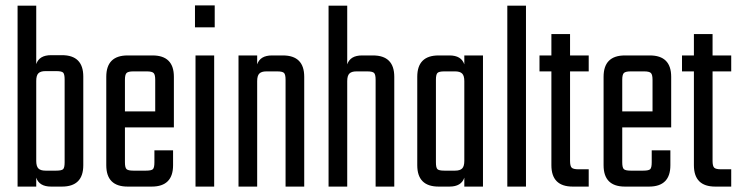

<svg xmlns="http://www.w3.org/2000/svg" viewBox="-20 -690 2734 710"><path d="M169 -486H209Q288 -486 288 -407V-79Q288 0 209 0H169Q125 0 114 -33V0H45V-669H114V-453Q125 -486 169 -486ZM219 -90V-396Q219 -416 213.5 -421.5Q208 -427 188 -427H148Q130 -427 122 -419Q114 -411 114 -391V-95Q114 -75 122 -67Q130 -59 148 -59H188Q208 -59 213.5 -64.5Q219 -70 219 -90Z M452 -485H544Q623 -485 623 -406V-219H442V-90Q442 -70 448 -64.5Q454 -59 473 -59H520Q540 -59 545.5 -64.5Q551 -70 551 -90V-134H620V-79Q620 0 541 0H452Q373 0 373 -79V-406Q373 -485 452 -485ZM442 -278H554V-395Q554 -414 548 -420Q542 -426 523 -426H473Q454 -426 448 -420Q442 -414 442 -395Z M701 -589V-670H774V-589ZM772 0H703V-485H772Z M986 -485H1026Q1105 -485 1105 -406V0H1036V-395Q1036 -414 1030.5 -420Q1025 -426 1005 -426H965Q947 -426 939 -418Q931 -410 931 -390V0H862V-485H931V-452Q942 -485 986 -485Z M1319 -485H1359Q1438 -485 1438 -406V0H1369V-395Q1369 -414 1363.5 -420Q1358 -426 1338 -426H1298Q1280 -426 1272 -418Q1264 -410 1264 -390V0H1195V-669H1264V-452Q1275 -485 1319 -485Z M1697 -485H1766V0H1697V-33Q1686 0 1642 0H1602Q1523 0 1523 -79V-406Q1523 -485 1602 -485H1642Q1686 -485 1697 -452ZM1623 -59H1663Q1681 -59 1689 -67Q1697 -75 1697 -95V-390Q1697 -410 1689 -418Q1681 -426 1663 -426H1623Q1603 -426 1597.5 -420Q1592 -414 1592 -395V-90Q1592 -70 1597.5 -64.5Q1603 -59 1623 -59Z M1925 0H1856V-669H1925Z M2157 -426H2088V-95Q2088 -76 2094 -70Q2100 -64 2119 -64H2157V0H2098Q2019 0 2019 -79V-426H1975V-485H2019V-564H2088V-485H2157Z M2291 -485H2383Q2462 -485 2462 -406V-219H2281V-90Q2281 -70 2287 -64.5Q2293 -59 2312 -59H2359Q2379 -59 2384.5 -64.5Q2390 -70 2390 -90V-134H2459V-79Q2459 0 2380 0H2291Q2212 0 2212 -79V-406Q2212 -485 2291 -485ZM2281 -278H2393V-395Q2393 -414 2387 -420Q2381 -426 2362 -426H2312Q2293 -426 2287 -420Q2281 -414 2281 -395Z M2684 -426H2615V-95Q2615 -76 2621 -70Q2627 -64 2646 -64H2684V0H2625Q2546 0 2546 -79V-426H2502V-485H2546V-564H2615V-485H2684Z"/></svg>

Font: Teko Light
Style: Regular
Weight: 300
Designer: Manushi Parikh, Jonny Pinhorn
Foundry: Indian Type Foundry
Version: Version 1.105;PS 1.0;hotconv 1.0.78;makeotf.lib2.5.61930; tt